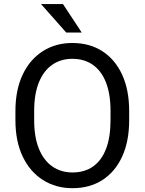

<svg xmlns="http://www.w3.org/2000/svg" viewBox="-20 -937 728 966"><path d="M629.9 -332.5Q629.9 -226.1 594.7 -149.4Q559.6 -72.8 495.6 -31.5Q431.6 9.8 344.7 9.8Q260.7 9.8 195.8 -31.5Q130.9 -72.8 94.2 -149.4Q57.6 -226.1 57.6 -332.5V-377.9Q57.6 -484.4 94 -561.3Q130.4 -638.2 195.1 -679.4Q259.8 -720.7 343.8 -720.7Q430.7 -720.7 494.9 -679.4Q559.1 -638.2 594.5 -561.3Q629.9 -484.4 629.9 -377.9ZM536.1 -378.9Q536.1 -463.9 513.2 -522.2Q490.2 -580.6 447.3 -610.8Q404.3 -641.1 343.8 -641.1Q285.6 -641.1 242.4 -610.8Q199.2 -580.6 175.5 -522.2Q151.9 -463.9 151.9 -378.9V-332.5Q151.9 -247.1 175.8 -188.5Q199.7 -129.9 243.2 -99.6Q286.6 -69.3 344.7 -69.3Q405.8 -69.3 448.5 -99.6Q491.2 -129.9 513.7 -188.5Q536.1 -247.1 536.1 -332.5ZM391.1 -773.4H313L186.5 -916.5H296.9Z"/></svg>

Font: Heebo
Style: Regular
Weight: 400
Designer: Oded Ezer
Foundry: Ezer Type House
Version: Version 3.100